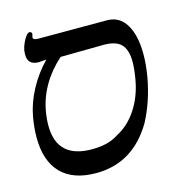

<svg xmlns="http://www.w3.org/2000/svg" viewBox="-109 -813 835 916"><g transform="rotate(-15 309.0 -355.0)"><path d="M537.5 -159.5Q437 11 254.5 11Q140.5 11 81.5 -49.8Q22.5 -110.5 22.5 -227Q22.5 -274.5 32 -328Q44 -394 78.8 -458.2Q113.5 -522.5 164 -574L126 -571Q72 -571 72 -622.5Q72 -634.5 74 -646Q77 -661.5 85 -679.2Q93 -697 102.5 -709Q112 -721 119.5 -721Q125 -721 128.2 -717.2Q131.5 -713.5 131 -709.5L127.5 -695.5Q123.5 -680 154.5 -680H491.5Q553 -680 585.5 -626Q618 -572 618 -479Q618 -427 607.5 -367Q587 -252.5 537.5 -159.5ZM558.5 -458Q558.5 -516.5 532.5 -543.8Q506.5 -571 447 -571L233 -568.5Q179 -521 144.2 -461.8Q109.5 -402.5 98 -337Q91.5 -300 91.5 -267Q91.5 -104 263.5 -104Q304.5 -104 336.8 -112Q369 -120 398 -139Q455.5 -169 495.5 -230Q535.5 -291 549.5 -371Q558.5 -421.5 558.5 -458Z"/></g></svg>

Font: JuliaMono MediumItalic
Style: Regular
Weight: 500
Italic angle: -9°
Monospace: yes
Designer: cormullion
Foundry: corm
Version: Version 0.049; ttfautohint (v1.8.4)